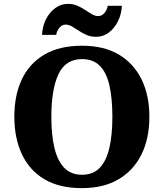

<svg xmlns="http://www.w3.org/2000/svg" viewBox="-20 -961 845 991"><path d="M403 10Q286 10 209 -36Q132 -82 93 -165Q54 -248 54 -359Q54 -470 93 -552Q132 -634 209.5 -679.5Q287 -725 404 -725Q516 -725 593 -679.5Q670 -634 710.5 -551.5Q751 -469 751 -358Q751 -247 710.5 -164.5Q670 -82 592.5 -36Q515 10 403 10ZM403 -59Q461 -59 495 -95Q529 -131 544.5 -197.5Q560 -264 560 -358Q560 -452 545 -519Q530 -586 495.5 -621Q461 -656 404 -656Q318 -656 281.5 -577.5Q245 -499 245 -358Q245 -264 261 -197.5Q277 -131 311.5 -95Q346 -59 403 -59ZM476 -771Q449 -771 427 -780.5Q405 -790 386.5 -802.5Q368 -815 351.5 -824.5Q335 -834 319 -834Q300 -834 286.5 -817.5Q273 -801 270 -781H197Q199 -826 217.5 -862Q236 -898 265.5 -919.5Q295 -941 331 -941Q358 -941 379.5 -931.5Q401 -922 419.5 -909.5Q438 -897 454.5 -887.5Q471 -878 487 -878Q506 -878 519.5 -894.5Q533 -911 536 -931H609Q607 -887 588.5 -850.5Q570 -814 541 -792.5Q512 -771 476 -771Z"/></svg>

Font: Noto Serif Bengali ExtraBold
Style: Regular
Weight: 800
Designer: Juan Bruce, Universal Thirst, Indian Type Foundry and the Monotype Design Team.
Foundry: Monotype Imaging Inc.
Version: Version 2.003